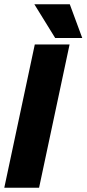

<svg xmlns="http://www.w3.org/2000/svg" viewBox="-22 -874 403 894"><path d="M-2 0 140 -667H302L160 0ZM138 -854H303L361 -697H235Z"/></svg>

Font: Epunda Sans ExtraBold
Style: Italic
Weight: 800
Italic angle: -12.0243°
Designer: Simon Atzbach
Foundry: typofactur
Version: Version 2.204; ttfautohint (v1.8.4.7-5d5b)